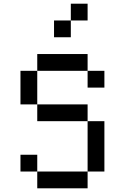

<svg xmlns="http://www.w3.org/2000/svg" viewBox="-20 -1020 676 1040"><path d="M90.9 -636.4V-454.5H181.8V-636.4ZM181.8 -454.5V-363.6H454.5V-454.5ZM454.5 -90.9H181.8V0H454.5ZM181.8 -90.9V-181.8H90.9V-90.9ZM454.5 -363.6V-90.9H545.5V-363.6ZM181.8 -727.3V-636.4H454.5V-727.3ZM454.5 -636.4V-545.5H545.5V-636.4ZM363.6 -1000V-909.1H454.5V-1000ZM272.7 -909.1V-818.2H363.6V-909.1Z"/></svg>

Font: Departure Mono
Style: Regular
Weight: 400
Monospace: yes
Designer: Helena Zhang
Version: Version 1.500;Glyphs 3.3.1 (3343)